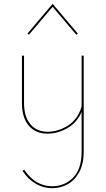

<svg xmlns="http://www.w3.org/2000/svg" viewBox="-20 -698 554 1007"><path d="M132 -516 124 -522 256 -678 388 -522 380 -516 256 -662ZM419 -406V97Q419 162 395.5 205Q372 248 334.5 268.5Q297 289 254 289Q207 289 167 265.5Q127 242 98 198L107 192Q136 236 173.5 257.5Q211 279 254 279Q318 279 363 234Q408 189 408 97V-110Q382 -53 332 -25Q282 3 229 3Q166 3 130.5 -39.5Q95 -82 95 -157V-406H106V-157Q106 -87 139 -47Q172 -7 231 -7Q285 -7 337 -40Q389 -73 408 -140V-406Z"/></svg>

Font: Ysabeau Infant Hairline
Style: Regular
Weight: 100
Designer: Christian Thalmann (Catharsis Fonts)
Version: Version 0.003